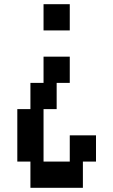

<svg xmlns="http://www.w3.org/2000/svg" viewBox="-20 -1020 540 915"><path d="M62.5 -500H125V-625H187.5V-750H312.5V-625H250V-500H187.5V-250H312.5V-375H437.5V-250H375V-125H125V-250H62.5ZM187.5 -1000H312.5V-875H187.5Z"/></svg>

Font: Amiga Topaz Unicode Rus
Style: Regular
Weight: 400
Designer: dMG of Trueschool and Divine Stylers
Foundry: dMG of Trueschool and Divine Stylers
Version: Version 1.1